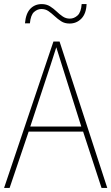

<svg xmlns="http://www.w3.org/2000/svg" viewBox="-20 -918 544 938"><path d="M476 0 386 -275H120L27 0H0L241 -715H271L504 0ZM282 -601Q276 -621 269.5 -641Q263 -661 255 -687Q248 -665 241 -643.5Q234 -622 227 -600L128 -300H377ZM102 -804Q106 -852 128 -875Q150 -898 184 -898Q207 -898 224.5 -887Q242 -876 256.5 -862Q271 -848 286.5 -837.5Q302 -827 321 -827Q342 -827 359 -842.5Q376 -858 379 -898H403Q401 -851 377.5 -827Q354 -803 320 -803Q296 -803 279 -814Q262 -825 247 -839Q232 -853 217 -863.5Q202 -874 182 -874Q163 -874 146.5 -859.5Q130 -845 126 -804Z"/></svg>

Font: Noto Sans Tamil SemiCondensed Thin
Style: Regular
Weight: 100
Width: 4
Designer: Jelle Bosma - Monotype Design Team
Foundry: Monotype Imaging Inc.
Version: Version 2.004; ttfautohint (v1.8.4.7-5d5b)